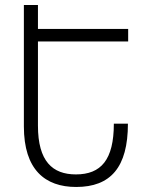

<svg xmlns="http://www.w3.org/2000/svg" viewBox="-20 -734 589 764"><path d="M75 -714V-231C75 -59 159 10 283 10C420 10 489 -68 489 -242H433C433 -98 382 -40 282 -40C189 -40 131 -92 131 -234V-569H490V-619H131V-714Z"/></svg>

Font: Noto Sans Armenian Condensed Light
Style: Regular
Weight: 300
Width: 3
Designer: Monotype Design Team
Foundry: Monotype Imaging Inc.
Version: Version 2.008